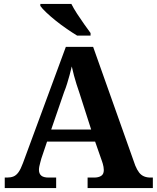

<svg xmlns="http://www.w3.org/2000/svg" viewBox="-20 -951 793 971"><path d="M4 0V-53H16Q34 -53 48 -58.5Q62 -64 73.5 -80Q85 -96 96 -126L313 -714H451L664 -114Q673 -92 683.5 -78.5Q694 -65 708.5 -59Q723 -53 741 -53H753V0H423V-53H456Q478 -53 491.5 -61.5Q505 -70 505 -91Q505 -99 503.5 -107Q502 -115 500 -122.5Q498 -130 496 -135L461 -235H218L189 -149Q187 -141 184 -130.5Q181 -120 179 -110Q177 -100 177 -92Q177 -73 188.5 -63Q200 -53 226 -53H264V0ZM239 -296H441L382 -480Q374 -503 367 -525Q360 -547 354 -569.5Q348 -592 343 -615Q338 -593 332 -571.5Q326 -550 319.5 -528.5Q313 -507 304 -485ZM370 -771Q347 -785 318.5 -804.5Q290 -824 262.5 -846Q235 -868 214 -888Q193 -908 184 -921V-931H341Q352 -909 369.5 -882Q387 -855 405.5 -829Q424 -803 438 -784V-771Z"/></svg>

Font: Noto Serif Hebrew
Style: Bold
Weight: 700
Version: Version 2.003